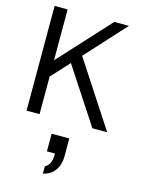

<svg xmlns="http://www.w3.org/2000/svg" viewBox="-152 -787 928 1240"><g transform="rotate(15 312.0 -167.0)"><path d="M54 0V-700H141V-360L453 -700H551L309 -435L593 0H494L251 -371L141 -251V0ZM261 366V318Q288 300 295.5 276.5Q303 253 303 228V220H249V102H367V229Q367 250 359 277.5Q351 305 328 330Q305 355 261 366Z"/></g></svg>

Font: Panamera Medium
Style: Regular
Weight: 500
Designer: Bastien Sozeau
Foundry: NBR — Bastien Sozeau
Version: Version 3.002; ttfautohint (v1.8.4.7-5d5b);gftools[0.9.33]